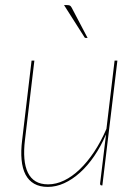

<svg xmlns="http://www.w3.org/2000/svg" viewBox="-20 -728 544 754"><path d="M61.5 0ZM115 -490 78 -178Q73 -137 75.8 -104.8Q78.5 -72.5 89.5 -50Q100.5 -27.5 120 -15.8Q139.5 -4 169 -4Q200 -4 231.8 -19.2Q263.5 -34.5 293.2 -63Q323 -91.5 349.8 -131.8Q376.5 -172 398 -222L430 -490H441L382 0H379Q375 0 374 -2.2Q373 -4.5 373 -7L396 -197V-199.5Q376 -153 350 -115Q324 -77 294 -50Q264 -23 232 -8.5Q200 6 168 6Q136 6 114.2 -6.5Q92.5 -19 80.2 -42.5Q68 -66 64.8 -100.2Q61.5 -134.5 67 -178L104 -490ZM243.5 -708Q251 -708 254.8 -706Q258.5 -704 262 -697L324 -579H317.5Q312.5 -579 311 -583L231.5 -708Z"/></svg>

Font: Lato Hairline
Style: Italic
Weight: 100
Italic angle: -7°
Designer: Lukasz Dziedzic
Foundry: tyPoland Lukasz Dziedzic
Version: Version 2.007; 2014-02-27